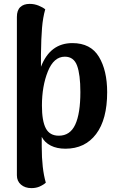

<svg xmlns="http://www.w3.org/2000/svg" viewBox="-20 -752 608 989"><path d="M532 -277Q532 -137 475 -61.5Q418 14 317 14Q273 14 241.5 -2Q210 -18 195 -47V4Q195 117 216 189Q204 200 185 208.5Q166 217 142 217Q109 217 88 199Q67 181 67 151V-665Q67 -699 84.5 -715.5Q102 -732 133 -732Q157 -732 179 -723Q201 -714 213 -704Q201 -662 196.5 -608.5Q192 -555 191 -472V-408Q238 -530 353 -530Q447 -530 489.5 -459.5Q532 -389 532 -277ZM394 -278Q394 -368 377 -414Q360 -460 314 -460Q257 -460 226.5 -384Q196 -308 196 -208Q196 -129 216 -91Q236 -53 283 -53Q341 -53 367.5 -110Q394 -167 394 -278Z"/></svg>

Font: Arima Madurai Black
Style: Regular
Weight: 900
Designer: Joana Correia and Natanael Gama
Foundry: NDISCOVER
Version: Version 1.019